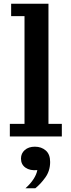

<svg xmlns="http://www.w3.org/2000/svg" viewBox="-20 -735 385 1034"><path d="M33 0V-68H112V-648H40V-715H241V-68H313V0ZM117 279Q144 255 160.5 229.5Q177 204 181 181Q142 185 117.5 168Q93 151 93 119Q93 91 113.5 73Q134 55 168 55Q203 55 226.5 75.5Q250 96 250 137Q250 185 224 221Q198 257 170 279Z"/></svg>

Font: Montagu Slab 16pt Medium
Style: Regular
Weight: 500
Designer: Florian Karsten
Foundry: Florian Karsten
Version: Version 1.000; ttfautohint (v1.8.3)